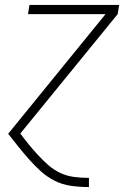

<svg xmlns="http://www.w3.org/2000/svg" viewBox="-20 -540 540 775"><path d="M338 215Q301 215 266 210Q231 205 200.5 189.5Q170 174 145 151.5Q120 129 98 104Q76 79 54.5 52.5Q33 26 13 0L406 -483H93L99 -520H461L455 -483L62 -1Q79 22 97 44Q115 66 134 86.5Q153 107 174.5 126Q196 145 222 157.5Q248 170 277.5 174Q307 178 338 178H339V215Z"/></svg>

Font: Iosevka SS18 Extralight
Style: Italic
Weight: 200
Italic angle: -9°
Monospace: yes
Designer: Belleve Invis
Foundry: Belleve Invis
Version: Version 25.1.1; ttfautohint (v1.8.4)